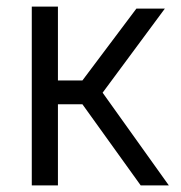

<svg xmlns="http://www.w3.org/2000/svg" viewBox="-20 -560 546 580"><path d="M76 -540H155V-317H229L392 -534H478L290 -280L490 0H405L229 -245H155V0H76Z"/></svg>

Font: Exo
Style: Regular
Weight: 400
Designer: Natanael Gama
Foundry: Natanael Gama
Version: Version 1.500; ttfautohint (v1.6)